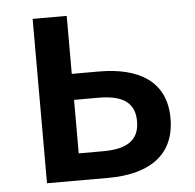

<svg xmlns="http://www.w3.org/2000/svg" viewBox="-45 -595 650 640"><g transform="rotate(-5 280.5 -275.0)"><path d="M292 0C423 0 516 -52 516 -180C516 -305 423 -356 292 -356H201V-550H87V0ZM283 -269C365 -269 404 -241 404 -180C404 -118 365 -90 283 -90H201V-269Z"/></g></svg>

Font: Kinto Sans Med
Style: Regular
Weight: 500
Designer: Authors: Ryoko NISHIZUKA  (kana & ideographs); Paul D. Hunt (Latin, Greek & Cyrillic); Wenlong ZHANG  (bopomofo); Sandol
Foundry: Adobe Systems Incorporated, ookami Inc.
Version: Version 0.001